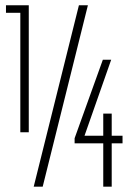

<svg xmlns="http://www.w3.org/2000/svg" viewBox="-20 -700 487 720"><path d="M275.9 -680.2H309.6L140.1 0H106.4ZM398.9 -273.9V-190.9H439.5V-162.6H398.9V0H367.2V-162.6H259.8V-181.6L365.7 -476.1H397L296.9 -190.9H367.2V-273.9ZM56.2 -651.9H2.4V-680.2H87.9V-204.1H56.2Z"/></svg>

Font: Tulpen One
Style: Regular
Weight: 400
Designer: Naima Ben Ayed
Foundry: Naima Ben Ayed, Anton Koovit
Version: Version 1.002